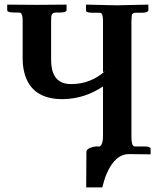

<svg xmlns="http://www.w3.org/2000/svg" viewBox="-20 -667 674 831"><path d="M548.8 -76.2Q548.8 -37.1 560.5 -33.7Q563.5 -33.2 565.9 -33.2H605Q631.3 -32.7 631.8 -23.9V1L538.1 0Q478 0 441.4 85.4Q429.7 113.8 422.9 144H353L354 -8.8Q354 -24.9 385.3 -31.7Q391.6 -32.7 396 -33.2H412.1Q425.8 -42.5 425.8 -77.1V-293Q347.2 -239.3 251 -237.8Q113.8 -237.8 85 -354Q78.1 -381.3 78.1 -412.1V-576.2Q78.1 -607.4 68.4 -611.3Q63 -613.3 56.2 -612.8H39.1Q12.2 -613.3 11.2 -622.1V-647L139.2 -646Q157.2 -646 203.6 -646.5Q250 -647 268.1 -647V-622.1Q266.1 -613.3 240.2 -612.8H223.1Q204.6 -612.8 202.1 -597.2Q201.2 -589.8 201.2 -576.2V-408.2Q201.2 -316.4 267.1 -304.7Q278.8 -302.7 292 -303.2Q372.1 -304.2 433.1 -357.9L425.8 -355V-575.2Q425.8 -607.4 416.5 -610.8Q412.6 -611.8 408.2 -611.8H378.9Q352.5 -612.3 352.1 -621.1V-647L486.8 -644Q504.9 -644.5 552.2 -645.5Q603.5 -646.5 622.1 -647V-622.1Q620.1 -612.3 595.2 -611.8H565.9Q552.2 -611.8 550.3 -600.1Q549.3 -591.8 548.8 -575.2Z"/></svg>

Font: Linux Libertine O
Style: Semibold
Weight: 700
Designer: Philipp H. Poll
Foundry: Philipp H. Poll
Version: Version 5.0.0